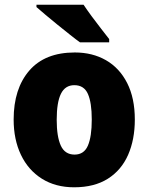

<svg xmlns="http://www.w3.org/2000/svg" viewBox="-20 -786 633 816"><path d="M553 -278Q553 -193 524.5 -128Q496 -63 438.5 -26.5Q381 10 295 10Q216 10 158 -26.5Q100 -63 69 -128Q38 -193 38 -278Q38 -409 104.5 -486Q171 -563 298 -563Q373 -563 430.5 -530Q488 -497 520.5 -433Q553 -369 553 -278ZM221 -277Q221 -205 238.5 -167Q256 -129 297 -129Q337 -129 353.5 -167Q370 -205 370 -278Q370 -350 353.5 -387Q337 -424 296 -424Q257 -424 239 -387.5Q221 -351 221 -277ZM335 -766Q349 -745 369.5 -717Q390 -689 410.5 -663Q431 -637 444 -620V-606H320Q303 -618 278 -638Q253 -658 225.5 -680Q198 -702 174 -722.5Q150 -743 135 -756V-766Z"/></svg>

Font: Noto Sans Myanmar UI SemiCondensed Black
Style: Regular
Weight: 900
Width: 4
Designer: Monotype Design Team
Foundry: Monotype Imaging Inc.
Version: Version 2.103; ttfautohint (v1.8.4.7-5d5b)